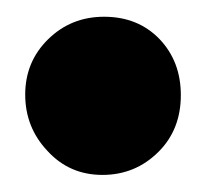

<svg xmlns="http://www.w3.org/2000/svg" viewBox="-20 -197 244 227"><path d="M36.1 -18.6Q9.8 -46.4 9.8 -85.2Q9.8 -124 36.9 -150.6Q64 -177.2 103 -177.2Q143.1 -177.2 168.5 -150.9Q193.8 -124.5 193.8 -84.5Q193.8 -43.9 167.5 -17.6Q140.1 9.8 101.1 9.8Q62 9.8 36.1 -18.6Z"/></svg>

Font: New Shape
Style: Bold
Weight: 700
Designer: Wojciech Kalinowski "wmk69" (wmk69@o2.pl)
Foundry: Wojciech Kalinowski "wmk69" (wmk69@o2.pl)
Version: Version 2.1.1; 2021-05-14